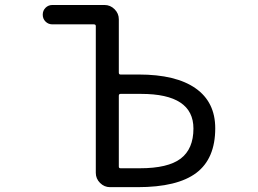

<svg xmlns="http://www.w3.org/2000/svg" viewBox="-20 -775 1040 774"><path d="M465.8 -396.5Q459 -396.5 459 -388.7V-103.5Q459 -96.7 465.8 -96.7H543.9Q657.2 -96.7 708.5 -135.7Q759.8 -174.8 759.8 -256.8Q759.8 -396.5 548.8 -396.5Q547.9 -396.5 545.9 -396.5ZM366.2 -669.9Q366.2 -676.8 358.4 -676.8H191.4Q174.8 -676.8 163.6 -688Q152.3 -699.2 152.3 -715.8Q152.3 -732.4 163.6 -743.7Q174.8 -754.9 191.4 -754.9H401.4Q424.8 -754.9 441.9 -737.8Q459 -720.7 459 -697.3V-482.4Q459 -474.6 465.8 -474.6H539.1Q689.5 -474.6 768.6 -418.9Q847.7 -363.3 847.7 -257.8Q847.7 -135.7 771.5 -78.1Q695.3 -20.5 534.2 -20.5H423.8Q400.4 -20.5 383.3 -37.6Q366.2 -54.7 366.2 -78.1Z"/></svg>

Font: Rounded Mgen+ 1m regular
Style: Regular
Weight: 400
Designer: [Source Han Sans]
Ryoko NISHIZUKA  (kana & ideographs); Paul D. Hunt (Latin, Greek & Cyrillic); Wenlong ZHANG  (bopomofo
Version: Version 1.059.20150602